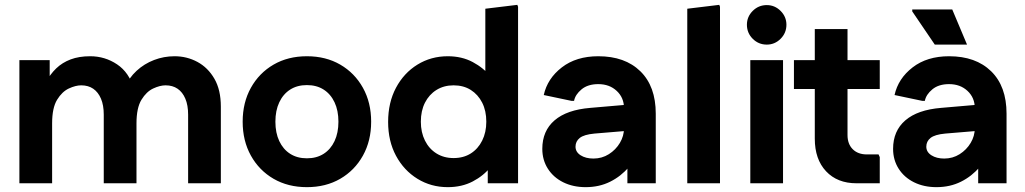

<svg xmlns="http://www.w3.org/2000/svg" viewBox="-20 -756 4227 792"><path d="M60 0V-508H185V-396L168 -415Q187 -450 212 -474Q237 -498 271.5 -511Q306 -524 352 -524Q413 -524 463 -490.5Q513 -457 532 -390L493 -393Q512 -435 543.5 -464Q575 -493 615.5 -508.5Q656 -524 700 -524Q751 -524 794.5 -500.5Q838 -477 864.5 -431Q891 -385 891 -316V0H756V-283Q756 -322 744.5 -349Q733 -376 712.5 -390Q692 -404 663 -404Q640 -404 612 -391Q584 -378 563.5 -344.5Q543 -311 543 -247V0H408V-283Q408 -322 396.5 -349Q385 -376 364.5 -390Q344 -404 315 -404Q292 -404 264 -391Q236 -378 215.5 -344.5Q195 -311 195 -247V0Z M1246 16Q1168 16 1108.5 -18.5Q1049 -53 1015 -114Q981 -175 981 -254Q981 -333 1015 -394Q1049 -455 1108.5 -489.5Q1168 -524 1246 -524Q1324 -524 1383.5 -489.5Q1443 -455 1477 -394Q1511 -333 1511 -254Q1511 -175 1477 -114Q1443 -53 1383.5 -18.5Q1324 16 1246 16ZM1246 -103Q1286 -103 1315 -121.5Q1344 -140 1360 -174Q1376 -208 1376 -254Q1376 -300 1360 -334Q1344 -368 1315 -386.5Q1286 -405 1246 -405Q1206 -405 1177 -386.5Q1148 -368 1132 -334Q1116 -300 1116 -254Q1116 -208 1132 -174Q1148 -140 1177 -121.5Q1206 -103 1246 -103Z M1827 16Q1758 16 1702 -18.5Q1646 -53 1613.5 -113.5Q1581 -174 1581 -253Q1581 -333 1613.5 -394Q1646 -455 1702 -489.5Q1758 -524 1827 -524Q1885 -524 1930 -500Q1975 -476 2004 -439.5Q2033 -403 2043 -363V-143Q2033 -104 2004 -67.5Q1975 -31 1930 -7.5Q1885 16 1827 16ZM1851 -104Q1892 -104 1922 -123Q1952 -142 1969 -176Q1986 -210 1986 -254Q1986 -299 1969 -332.5Q1952 -366 1922 -385Q1892 -404 1851 -404Q1811 -404 1780.5 -385Q1750 -366 1733 -332.5Q1716 -299 1716 -254Q1716 -210 1733 -176Q1750 -142 1780.5 -123Q1811 -104 1851 -104ZM1992 0V-141L2022 -254L1982 -367V-720L2114 -736L2117 -728V0Z M2396 16Q2344 16 2303.5 -4Q2263 -24 2240 -60Q2217 -96 2217 -142Q2217 -216 2267.5 -259.5Q2318 -303 2415 -311L2612 -328V-220L2432 -205Q2389 -201 2371.5 -187Q2354 -173 2354 -151Q2354 -129 2375 -115.5Q2396 -102 2428 -102Q2463 -102 2491.5 -120Q2520 -138 2537 -166.5Q2554 -195 2554 -227V-310Q2554 -353 2524 -381Q2494 -409 2448 -409Q2405 -409 2379 -387.5Q2353 -366 2348 -340H2337L2223 -364Q2238 -432 2297.5 -478Q2357 -524 2448 -524Q2558 -524 2621.5 -462Q2685 -400 2685 -287V0H2568V-148H2617Q2605 -104 2573.5 -66.5Q2542 -29 2497 -6.5Q2452 16 2396 16Z M2815 0V-720L2947 -736L2950 -728V0Z M3075 0V-508H3210V0ZM3143 -572Q3109 -572 3085 -596Q3061 -620 3061 -654Q3061 -687 3085 -711Q3109 -735 3143 -735Q3176 -735 3200 -711Q3224 -687 3224 -654Q3224 -620 3200 -596Q3176 -572 3143 -572Z M3513 0Q3434 0 3387.5 -49.5Q3341 -99 3341 -184V-636H3476V-199Q3476 -162 3497.5 -140.5Q3519 -119 3556 -119H3604L3609 -108V0ZM3255 -389V-508H3609V-389Z M3843 16Q3791 16 3750.5 -4Q3710 -24 3687 -60Q3664 -96 3664 -142Q3664 -216 3714.5 -259.5Q3765 -303 3862 -311L4059 -328V-220L3879 -205Q3836 -201 3818.5 -187Q3801 -173 3801 -151Q3801 -129 3822 -115.5Q3843 -102 3875 -102Q3910 -102 3938.5 -120Q3967 -138 3984 -166.5Q4001 -195 4001 -227V-310Q4001 -353 3971 -381Q3941 -409 3895 -409Q3852 -409 3826 -387.5Q3800 -366 3795 -340H3784L3670 -364Q3685 -432 3744.5 -478Q3804 -524 3895 -524Q4005 -524 4068.5 -462Q4132 -400 4132 -287V0H4015V-148H4064Q4052 -104 4020.5 -66.5Q3989 -29 3944 -6.5Q3899 16 3843 16ZM3969 -572H3836L3743 -709V-717H3908Z"/></svg>

Font: Fustat ExtraBold
Style: Regular
Weight: 800
Designer: Mohamed Gaber, Khaled Hosny, Laura Garcia Mut
Foundry: Kief Type Foundry, Alif Type Foundry, Hard Type Foundry
Version: Version 1.007